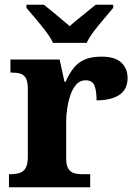

<svg xmlns="http://www.w3.org/2000/svg" viewBox="-20 -786 571 806"><path d="M17.6 0V-54.6H21.8Q44.8 -54.6 61.3 -59.6Q77.8 -64.6 87.3 -80.1Q96.8 -95.6 96.8 -126.6V-413.4Q96.8 -443 88.7 -457.7Q80.6 -472.4 65 -476.9Q49.4 -481.4 27.4 -481.4H23.8V-536H230.4L250.6 -443H255.6Q271 -478.4 290.4 -501.9Q309.8 -525.4 337.4 -536.8Q365 -548.2 405.6 -548.2Q463.4 -548.2 489.5 -523.1Q515.6 -498 515.6 -458.4Q515.6 -410.8 481.2 -387.8Q446.8 -364.8 385.4 -364.8Q385.4 -405.8 376.3 -427.4Q367.2 -449 338.8 -449Q316.8 -449 301.5 -432.8Q286.2 -416.6 276.8 -390.3Q267.4 -364 262.6 -333.9Q257.8 -303.8 257.8 -276V-121.6Q257.8 -92.6 266.7 -78.1Q275.6 -63.6 291 -59.1Q306.4 -54.6 326 -54.6H358.6V0ZM202.4 -606Q192 -629 171.6 -655.5Q151.2 -682 129.1 -708Q107 -734 91 -753V-766H164.4Q178.2 -755.6 197.5 -739.2Q216.8 -722.8 237.1 -706.3Q257.4 -689.8 272.4 -676.2Q287.4 -689.8 307.9 -706.3Q328.4 -722.8 348.5 -739.2Q368.6 -755.6 381.4 -766H455.2V-753Q439.8 -734 417.4 -708Q395 -682 374.7 -655.5Q354.4 -629 343.8 -606Z"/></svg>

Font: Noto Serif Hentaigana ExtraLight
Style: Regular
Weight: 200
Designer: Kazuhiro Yamada
Foundry: nipponia
Version: Version 1.000